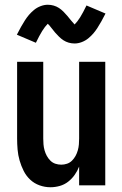

<svg xmlns="http://www.w3.org/2000/svg" viewBox="-20 -780 515 808"><path d="M192 8Q169 8 146.5 0Q124 -8 107 -24Q90 -40 79.5 -61Q69 -82 62.5 -104.5Q56 -127 54 -150.5Q52 -174 52 -197V-520H162V-197Q162 -185 163 -172.5Q164 -160 167.5 -147.5Q171 -135 177 -124Q183 -113 192 -104Q201 -95 213 -91Q225 -87 238 -87Q250 -87 262 -91Q274 -95 283 -104Q292 -113 298 -124Q304 -135 307.5 -147.5Q311 -160 312 -172.5Q313 -185 313 -197V-520H423V0H313V-79Q306 -61 294.5 -44.5Q283 -28 267 -15.5Q251 -3 231.5 2.5Q212 8 192 8ZM294 -597Q281 -597 269 -600.5Q257 -604 247 -610.5Q237 -617 228 -626Q219 -635 211.5 -643.5Q204 -652 195.5 -663.5Q187 -675 181 -680Q169 -668 157.5 -649.5Q146 -631 131 -600L51 -634Q60 -652 68.5 -667Q77 -682 85 -694.5Q93 -707 102 -717.5Q111 -728 123 -738Q135 -748 150.5 -754Q166 -760 181 -760Q194 -760 206 -756.5Q218 -753 228 -746.5Q238 -740 247 -731Q256 -722 263.5 -713Q271 -704 279 -694Q287 -684 294 -677Q306 -689 317.5 -707.5Q329 -726 344 -757L424 -723Q415 -705 406.5 -690Q398 -675 390 -662.5Q382 -650 373 -639.5Q364 -629 352 -619Q340 -609 324.5 -603Q309 -597 294 -597Z"/></svg>

Font: Iosevka QP
Style: Bold
Weight: 700
Designer: Belleve Invis
Foundry: Belleve Invis
Version: Version 20.0.0; ttfautohint (v1.8.4)